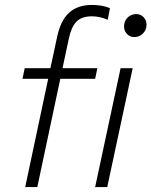

<svg xmlns="http://www.w3.org/2000/svg" viewBox="-20 -757 613 777"><path d="M82 0 175 -438H71L80 -481H184L211 -607Q225 -674 259.5 -705.5Q294 -737 352 -737Q372 -737 390 -734Q408 -731 425 -724L416 -677Q384 -691 352 -691Q311 -691 290 -670Q269 -649 259 -603L233 -481H374L365 -438H224L131 0ZM523 -607Q506 -607 494 -619.5Q482 -632 482 -650Q482 -664 488.5 -675.5Q495 -687 506.5 -693.5Q518 -700 532 -700Q549 -700 561 -687.5Q573 -675 573 -657Q573 -636 558.5 -621.5Q544 -607 523 -607ZM365 0 468 -481H517L414 0Z"/></svg>

Font: Red Hat Text
Style: Italic
Weight: 300
Italic angle: -12°
Designer: Pentagram, MCKL
Foundry: Pentagram, MCKL
Version: Version 1.023